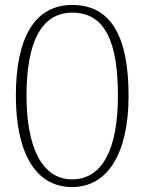

<svg xmlns="http://www.w3.org/2000/svg" viewBox="-20 -745 584 775"><path d="M271 10C416 10 499 -128 499 -358C499 -604 424 -725 272 -725C120 -725 44 -593 44 -359C44 -137 118 10 271 10ZM271 -21C148 -21 87 -154 87 -358C87 -570 144 -694 272 -694C407 -694 456 -570 456 -358C456 -149 396 -21 271 -21Z"/></svg>

Font: Noto Serif Georgian ExtraCondensed ExtraLight
Style: Regular
Weight: 200
Width: 2
Designer: Monotype Design Team, Akaki Razmadze
Foundry: Google LLC
Version: Version 2.003